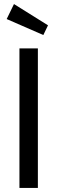

<svg xmlns="http://www.w3.org/2000/svg" viewBox="-20 -928 283 948"><path d="M167 -689V0H76V-689ZM49 -908 217 -803 194 -755 13 -834Z"/></svg>

Font: Fira Sans Extra Condensed
Style: Regular
Weight: 400
Width: 1
Designer: Carrois Corporate & Edenspiekermann AG
Foundry: Carrois Corporate GbR & Edenspiekermann AG
Version: Version 4.203